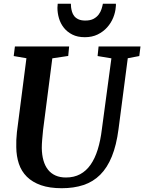

<svg xmlns="http://www.w3.org/2000/svg" viewBox="-20 -995 770 1025"><path d="M433.1 -796.4Q394 -796.4 366.5 -810.3Q338.9 -824.2 321 -846.7Q303.2 -869.1 294.9 -897.2Q286.6 -925.3 286.6 -953.6Q286.6 -964.8 288.1 -975.1H358.4L359.4 -956.5Q360.8 -944.8 364.5 -932.1Q368.2 -919.4 376.5 -908.9Q384.8 -898.4 399.2 -891.8Q413.6 -885.3 435.5 -885.3Q462.4 -885.3 479.5 -894.5Q496.6 -903.8 506.8 -917.5Q517.1 -931.2 522 -946.8Q526.9 -962.4 529.3 -975.1H598.6Q599.1 -971.2 598.9 -966.8Q598.6 -962.4 598.1 -958.5Q596.2 -929.7 584.5 -900.9Q572.8 -872.1 552 -848.9Q531.2 -825.7 501.5 -811Q471.7 -796.4 433.1 -796.4ZM66.9 -209Q66.4 -228 67.1 -247.8Q67.9 -267.6 70.3 -289.6L121.1 -684.1L53.2 -695.8L59.6 -747.1H349.1L344.2 -696.3L259.3 -683.6L210 -301.3Q207 -272.9 205.1 -248.5Q203.1 -224.1 203.1 -205.1Q203.6 -168 211.9 -138.7Q220.2 -109.4 236.3 -89.1Q252.4 -68.8 276.4 -58.1Q300.3 -47.4 332 -47.4Q375 -47.4 407.7 -64.9Q440.4 -82.5 463.6 -115.7Q486.8 -148.9 501.7 -196.8Q516.6 -244.6 523.9 -305.7L574.7 -683.6L501 -695.8L506.3 -747.1H730L723.6 -695.8L662.1 -684.1L612.8 -306.2Q601.6 -219.7 577.1 -159.7Q552.7 -99.6 514.9 -62Q477.1 -24.4 425.8 -7.3Q374.5 9.8 309.6 9.8Q244.6 9.8 198.7 -6.3Q152.8 -22.5 123.5 -51.5Q94.2 -80.6 80.8 -120.8Q67.4 -161.1 66.9 -209Z"/></svg>

Font: Brush Lettering One
Style: Bold Italic
Weight: 400
Italic angle: -7°
Designer: Eben Sorkin
Foundry: Eben Sorkin
Version: Version 1.001